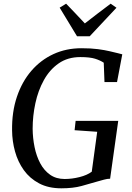

<svg xmlns="http://www.w3.org/2000/svg" viewBox="-20 -1013 714 1041"><path d="M312.5 8Q242.5 8 192 -18.8Q141.5 -45.5 109.2 -90.5Q77 -135.5 61.5 -191.5Q46 -247.5 45.5 -305.5Q44 -406.5 71.8 -488.5Q99.5 -570.5 150.2 -629.2Q201 -688 270 -719.8Q339 -751.5 421.5 -751.5Q474 -751.5 511.2 -746.5Q548.5 -741.5 574.8 -735.2Q601 -729 619.5 -724.5Q625.5 -723 631.2 -721.5Q637 -720 643 -718.5L614.5 -568H546.5L542.5 -673Q524 -685.5 495.8 -694.5Q467.5 -703.5 415.5 -703.5Q347 -703.5 298 -669.2Q249 -635 217.8 -578.5Q186.5 -522 171.8 -453.2Q157 -384.5 157 -315Q157.5 -264 167.5 -215.2Q177.5 -166.5 198.2 -127.5Q219 -88.5 251.8 -65.5Q284.5 -42.5 330.5 -42.5Q370 -42.5 411 -52.8Q452 -63 477.5 -82L507 -298.5L384.5 -307L390 -357.5H621L577 -44Q562 -44 544 -39Q526 -34 504.5 -28Q467.5 -17 422 -4.5Q376.5 8 312.5 8ZM397.5 -816.5 303.5 -971.5 338.5 -993Q364 -966.5 389.5 -939.8Q415 -913 440 -886Q474 -913 509.2 -939.5Q544.5 -966 580 -993L611.5 -971L466.5 -816.5Z"/></svg>

Font: Merriweather 36pt
Style: Italic
Weight: 400
Italic angle: -7.8°
Version: Version 2.101